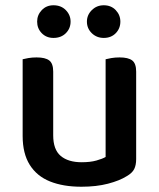

<svg xmlns="http://www.w3.org/2000/svg" viewBox="-20 -695 603 729"><path d="M66 -179V-260H182V-181Q182 -127 210.5 -103Q239 -79 290 -79Q323 -79 346 -85.5Q369 -92 381 -99V-260H497V-91Q497 -68 489.5 -53Q482 -38 461 -26Q434 -9 390 2.5Q346 14 289 14Q220 14 170 -6Q120 -26 93 -69Q66 -112 66 -179ZM497 -211H381V-470Q388 -472 402.5 -474.5Q417 -477 434 -477Q467 -477 482 -465.5Q497 -454 497 -423ZM182 -211H66V-470Q73 -472 87.5 -474.5Q102 -477 119 -477Q152 -477 167 -465.5Q182 -454 182 -423ZM248 -613Q248 -587 230 -569Q212 -551 183 -551Q156 -551 138.5 -569Q121 -587 121 -613Q121 -638 138.5 -656.5Q156 -675 183 -675Q212 -675 230 -656.5Q248 -638 248 -613ZM437 -613Q437 -587 419.5 -569Q402 -551 374 -551Q347 -551 328.5 -569Q310 -587 310 -613Q310 -638 328.5 -656.5Q347 -675 374 -675Q402 -675 419.5 -656.5Q437 -638 437 -613Z"/></svg>

Font: BalooTamma2SemiBold
Style: Regular
Weight: 600
Designer: Divya Kowshik, Shuchita Grover and Ek Type
Foundry: Ek Type
Version: Version 1.700